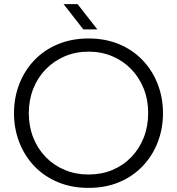

<svg xmlns="http://www.w3.org/2000/svg" viewBox="-20 -900 860 933"><path d="M410 13Q328 13 261 -15Q194 -43 146.5 -93Q99 -143 73.5 -209Q48 -275 48 -350Q48 -425 73.5 -491Q99 -557 146.5 -607Q194 -657 261 -685Q328 -713 410 -713Q493 -713 559.5 -685Q626 -657 673.5 -607Q721 -557 746.5 -491Q772 -425 772 -350Q772 -275 746.5 -209Q721 -143 673.5 -93Q626 -43 559.5 -15Q493 13 410 13ZM410 -52Q473 -52 526 -74Q579 -96 618 -136.5Q657 -177 678.5 -231.5Q700 -286 700 -350Q700 -415 678.5 -469Q657 -523 618 -563.5Q579 -604 526 -626.5Q473 -649 410 -649Q348 -649 295 -626.5Q242 -604 202.5 -563.5Q163 -523 141.5 -468.5Q120 -414 120 -350Q120 -286 141.5 -231.5Q163 -177 202.5 -136.5Q242 -96 295 -74Q348 -52 410 -52ZM385 -757 289 -880H357L453 -757Z"/></svg>

Font: MuseoModerno Thin Light
Style: Regular
Weight: 300
Version: Version 1.003